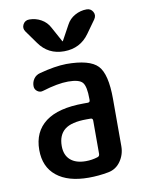

<svg xmlns="http://www.w3.org/2000/svg" viewBox="-87 -826 673 895"><g transform="rotate(-10 250.0 -378.0)"><path d="M296.9 -259.8Q224.6 -259.8 192.9 -234.4Q161.1 -209 161.1 -157.2Q161.1 -114.3 187 -91.3Q212.9 -68.4 259.8 -68.4Q289.1 -68.4 316.4 -77.1Q326.2 -80.1 326.2 -91.8V-249Q326.2 -259.8 315.4 -259.8ZM259.8 9.8Q162.1 9.8 108.4 -33.7Q54.7 -77.1 54.7 -157.2Q54.7 -243.2 115.2 -289.1Q175.8 -335 296.9 -335H315.4Q326.2 -335 326.2 -345.7V-351.6Q326.2 -410.2 310.5 -429.2Q294.9 -448.2 242.2 -448.2Q193.4 -448.2 120.1 -425.8Q105.5 -420.9 92.8 -430.2Q80.1 -439.5 80.1 -455.1Q80.1 -474.6 90.8 -489.7Q101.6 -504.9 121.1 -509.8Q193.4 -529.3 248 -530.3Q358.4 -530.3 396.5 -490.2Q434.6 -450.2 434.6 -332V-108.4Q434.6 -69.3 412.6 -37.6Q390.6 -5.9 353.5 1Q307.6 9.8 259.8 9.8ZM290 -709Q303.7 -735.4 330.1 -750Q356.4 -764.6 385.7 -764.6Q405.3 -764.6 415 -747.6Q424.8 -730.5 413.1 -712.9L369.1 -651.4Q326.2 -590.8 250 -590.3Q173.8 -589.8 130.9 -651.4L86.9 -712.9Q75.2 -729.5 84.5 -747.1Q93.8 -764.6 114.3 -764.6Q144.5 -764.6 170.4 -750Q196.3 -735.4 210 -709L249 -637.7H250H251Z"/></g></svg>

Font: Rounded-X Mgen+ 1mn medium
Style: Regular
Weight: 500
Designer: [Source Han Sans]
Ryoko NISHIZUKA  (kana & ideographs); Paul D. Hunt (Latin, Greek & Cyrillic); Wenlong ZHANG  (bopomofo
Version: Version 1.059.20150602